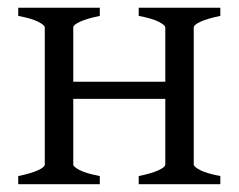

<svg xmlns="http://www.w3.org/2000/svg" viewBox="-20 -474 614 494"><path d="M336.9 0V-21Q370.1 -27.8 387.7 -35.9Q405.3 -43.9 405.3 -50.8V-219.7H168.5V-50.8Q168.5 -44.9 184.8 -36.4Q201.2 -27.8 236.8 -21V0H26.9V-21Q60.1 -27.8 77.6 -35.9Q95.2 -43.9 95.2 -50.8V-403.3Q95.2 -409.2 78.9 -417.7Q62.5 -426.3 26.9 -433.1V-454.1H236.8V-433.1Q203.6 -426.3 186 -418.2Q168.5 -410.2 168.5 -403.3V-263.7H405.3V-403.3Q405.3 -409.2 388.9 -417.7Q372.6 -426.3 336.9 -433.1V-454.1H546.9V-433.1Q513.7 -426.3 496.1 -418.2Q478.5 -410.2 478.5 -403.3V-50.8Q478.5 -44.9 494.9 -36.4Q511.2 -27.8 546.9 -21V0Z"/></svg>

Font: Akkhara
Style: Regular
Weight: 400
Designer: J. Victor Gaultney
Version: Version 1.00 June 13, 2006, initial release